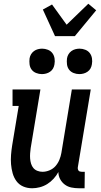

<svg xmlns="http://www.w3.org/2000/svg" viewBox="-20 -998 540 1026"><path d="M152 8Q126 8 104 -1.5Q82 -11 68 -30Q54 -49 47.5 -72.5Q41 -96 39 -120.5Q37 -145 39 -170.5Q41 -196 45 -221L80 -432H47V-520H196L144 -207Q142 -193 141 -178.5Q140 -164 141 -150.5Q142 -137 146 -123.5Q150 -110 158.5 -100Q167 -90 180 -85Q193 -80 207 -80Q226 -80 245 -88Q264 -96 277 -111Q290 -126 297.5 -144.5Q305 -163 308 -181L364 -520H465L396 -105Q395 -100 396 -95Q397 -90 399.5 -86.5Q402 -83 407 -81.5Q412 -80 417 -80H433L432 8H402Q381 8 361.5 4Q342 0 326.5 -11.5Q311 -23 301.5 -40.5Q292 -58 292 -79Q282 -60 266.5 -43Q251 -26 232.5 -14.5Q214 -3 193 2.5Q172 8 152 8ZM404 -602Q388 -602 373 -608Q358 -614 349 -626Q340 -638 338 -654Q336 -670 338 -686Q340 -698 346 -708Q352 -718 361.5 -725Q371 -732 382.5 -735Q394 -738 405 -738Q421 -738 436 -732Q451 -726 460 -714Q469 -702 471.5 -686Q474 -670 471 -654Q469 -642 463.5 -632Q458 -622 448 -615Q438 -608 426.5 -605Q415 -602 404 -602ZM204 -602Q188 -602 173 -608Q158 -614 149 -626Q140 -638 138 -654Q136 -670 138 -686Q140 -698 146 -708Q152 -718 161.5 -725Q171 -732 182.5 -735Q194 -738 205 -738Q221 -738 236 -732Q251 -726 260 -714Q269 -702 271.5 -686Q274 -670 271 -654Q269 -642 263.5 -632Q258 -622 248 -615Q238 -608 226.5 -605Q215 -602 204 -602ZM274 -805 209 -947 258 -974 336 -866 452 -978 494 -943 380 -805Z"/></svg>

Font: Iosevka Curly Slab Semibold
Style: Italic
Weight: 600
Italic angle: -9°
Monospace: yes
Designer: Belleve Invis
Foundry: Belleve Invis
Version: Version 22.1.2; ttfautohint (v1.8.4)